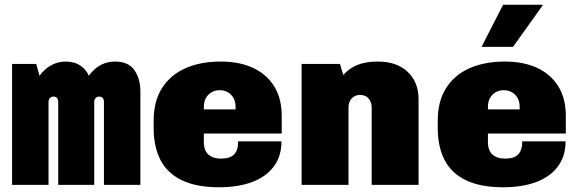

<svg xmlns="http://www.w3.org/2000/svg" viewBox="-20 -781 2440 811"><path d="M31 0V-511H133L147 -461Q167 -489 195.5 -505Q224 -521 257 -521Q295 -521 320 -503.5Q345 -486 355 -461Q379 -493 406.5 -507Q434 -521 466 -521Q522 -521 547.5 -485Q573 -449 573 -394V0H419V-349Q419 -373 399 -373Q390 -373 384 -367Q378 -361 378 -349V0H226V-349Q226 -373 206 -373Q197 -373 191 -367Q185 -361 185 -349V0Z M905 10Q810 10 748.5 -19.5Q687 -49 658 -105Q629 -161 629 -240V-271Q629 -353 664 -408.5Q699 -464 762.5 -492.5Q826 -521 913 -521Q992 -521 1049.5 -494Q1107 -467 1138.5 -416Q1170 -365 1170 -291V-217H841V-182Q841 -145 860.5 -128Q880 -111 913 -111Q952 -111 969 -129Q986 -147 986 -184H1169Q1169 -122 1137 -78.5Q1105 -35 1046 -12.5Q987 10 905 10ZM841 -319H975V-330Q975 -352 966 -367.5Q957 -383 942 -391.5Q927 -400 908 -400Q889 -400 874 -391.5Q859 -383 850 -367.5Q841 -352 841 -330Z M1254 0V-511H1416L1430 -464Q1454 -492 1489 -506.5Q1524 -521 1576 -521Q1656 -521 1702 -477.5Q1748 -434 1748 -361V0H1550V-325Q1550 -350 1537 -365Q1524 -380 1501 -380Q1486 -380 1475 -373Q1464 -366 1458 -354Q1452 -342 1452 -325V0Z M2105 10Q2010 10 1948.5 -19.5Q1887 -49 1858 -105Q1829 -161 1829 -240V-271Q1829 -353 1864 -408.5Q1899 -464 1962.5 -492.5Q2026 -521 2113 -521Q2192 -521 2249.5 -494Q2307 -467 2338.5 -416Q2370 -365 2370 -291V-217H2041V-182Q2041 -145 2060.5 -128Q2080 -111 2113 -111Q2152 -111 2169 -129Q2186 -147 2186 -184H2369Q2369 -122 2337 -78.5Q2305 -35 2246 -12.5Q2187 10 2105 10ZM2041 -319H2175V-330Q2175 -352 2166 -367.5Q2157 -383 2142 -391.5Q2127 -400 2108 -400Q2089 -400 2074 -391.5Q2059 -383 2050 -367.5Q2041 -352 2041 -330ZM2014 -583 2105 -761H2270L2272 -758L2147 -583Z"/></svg>

Font: Chivo Mono Black
Style: Regular
Weight: 900
Designer: Hector Gatti
Foundry: Omnibus-Type
Version: Version 1.008